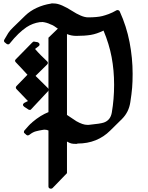

<svg xmlns="http://www.w3.org/2000/svg" viewBox="-20 -893 893 1161"><path d="M782 -447Q782 -542 763.5 -638Q745 -734 704 -824Q701 -830 695 -831.5Q689 -833 685 -831Q659 -816 637 -808Q615 -800 599 -796Q567 -788 513 -788Q493 -788 467.5 -799Q442 -810 416 -827Q385 -847 356.5 -859.5Q328 -872 307 -872Q300 -872 296.5 -872.5Q293 -873 287 -871Q242 -864 202 -845.5Q162 -827 133 -799L60 -728Q40 -709 30 -693.5Q20 -678 6 -653Q3 -648 4.5 -643Q6 -638 11 -635L21 -627Q32 -621 39 -630Q66 -664 91.5 -688.5Q117 -713 141 -729Q178 -753 220 -759Q222 -759 227 -759Q233 -759 236 -760Q247 -759 260 -755.5Q273 -752 285 -746Q299 -741 307 -735.5Q315 -730 328 -721L330 -720L273 -665V-215Q250 -206 225.5 -191Q201 -176 174 -153H175Q162 -143 152.5 -132Q143 -121 132 -109H133L129 -106Q124 -100 124.5 -94Q125 -88 130 -86L140 -77Q148 -71 158 -78Q178 -94 197 -99Q216 -104 235 -107Q238 -108 241 -108Q245 -108 247 -109Q262 -109 273 -104V234Q273 244 282 247Q291 250 298 244L385 154V-37Q401 -28 411 -25.5Q421 -23 438 -23Q440 -23 443 -23Q447 -23 449 -25Q509 -25 558.5 -45Q608 -65 646 -103L718 -174Q759 -215 768 -275Q776 -326 779 -362.5Q782 -399 782 -447ZM271 -342Q276 -353 270 -360L195 -434L265 -503Q274 -513 265 -522Q247 -539 227.5 -558.5Q208 -578 192 -597L214 -614Q221 -620 218.5 -627.5Q216 -635 207 -638L188 -641Q186 -643 182 -641Q178 -639 175 -636L75 -534Q67 -526 75 -517Q93 -499 111 -479Q129 -459 146 -441L79 -372Q72 -362 80 -354Q98 -335 115 -317.5Q132 -300 149 -282L127 -271Q119 -266 119 -259Q119 -253 127 -247L153 -230Q158 -228 162.5 -228.5Q167 -229 169 -233ZM670 -380Q670 -293 656 -212Q648 -166 608 -152Q588 -145 517 -138H507Q481 -138 442 -160Q431 -167 418 -176Q405 -185 385 -198V-687Q411 -676 442 -676Q493 -676 529 -682Q565 -688 606 -708Q640 -627 655 -547.5Q670 -468 670 -380Z"/></svg>

Font: MM Taunggyi
Style: Regular
Weight: 400
Designer: Khon Soe Zaw Thu
Version: Version 1.00 July 18, 2016, initial release